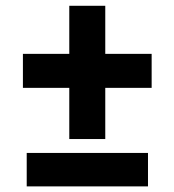

<svg xmlns="http://www.w3.org/2000/svg" viewBox="-20 -648 606 667"><path d="M506.8 -342.8H345.7V-165H220.7V-342.8H59.6V-460.9H220.7V-627.9H345.7V-460.9H506.8ZM494.1 -0.5H72.8V-116.7H494.1Z"/></svg>

Font: Heebo
Style: Bold
Weight: 700
Designer: Oded Ezer
Foundry: Ezer Type House
Version: Version 3.100